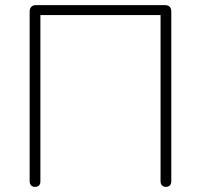

<svg xmlns="http://www.w3.org/2000/svg" viewBox="-20 -725 786 751"><path d="M96 -16V-680Q96 -692 102.5 -698.5Q109 -705 121 -705H625Q637 -705 643.5 -698.5Q650 -692 650 -680V-16Q650 -6 644.5 0Q639 6 629 6Q619 6 613.5 0Q608 -6 608 -16V-666H138V-16Q138 -5 132.5 0.5Q127 6 117 6Q107 6 101.5 0Q96 -6 96 -16Z"/></svg>

Font: SN Pro Thin
Style: Regular
Weight: 200
Designer: Tobias Whetton
Foundry: Supernotes
Version: Version 1.003;Glyphs 3.3 (3324)